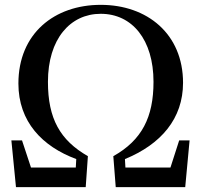

<svg xmlns="http://www.w3.org/2000/svg" viewBox="-20 -773 831 793"><path d="M46 0H334L343 -128C228 -194 178 -283 178 -435C178 -612 270 -716 396 -716C526 -716 614 -609 614 -435C614 -289 566 -194 448 -128L458 0H745L763 -193H720L684 -81H498L496 -116C645 -177 736 -283 736 -431C736 -633 588 -753 396 -753C205 -753 56 -635 56 -428C56 -270 155 -168 295 -116L293 -81H108L71 -193H27Z"/></svg>

Font: Noto Serif CJK SC SemiBold
Style: Regular
Weight: 600
Designer: Ryoko NISHIZUKA 西塚涼子 (kana & ideographs); Frank Grießhammer (Latin, Greek & Cyrillic); Wenlong ZHANG 张文龙 (bopomofo); San
Foundry: Adobe
Version: Version 2.001;hotconv 1.1.0;makeotfexe 2.6.0